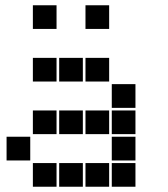

<svg xmlns="http://www.w3.org/2000/svg" viewBox="-20 -715 640 730"><path d="M106 -695Q105 -695 105 -695Q105 -695 105 -694V-606Q105 -605 105 -605Q105 -605 106 -605H194Q195 -605 195 -605Q195 -605 195 -606V-694Q195 -695 195 -695Q195 -695 194 -695ZM306 -695Q305 -695 305 -695Q305 -695 305 -694V-606Q305 -605 305 -605Q305 -605 306 -605H394Q395 -605 395 -605Q395 -605 395 -606V-694Q395 -695 395 -695Q395 -695 394 -695ZM106 -495Q105 -495 105 -495Q105 -495 105 -494V-406Q105 -405 105 -405Q105 -405 106 -405H194Q195 -405 195 -405Q195 -405 195 -406V-494Q195 -495 195 -495Q195 -495 194 -495ZM206 -495Q205 -495 205 -495Q205 -495 205 -494V-406Q205 -405 205 -405Q205 -405 206 -405H294Q295 -405 295 -405Q295 -405 295 -406V-494Q295 -495 295 -495Q295 -495 294 -495ZM306 -495Q305 -495 305 -495Q305 -495 305 -494V-406Q305 -405 305 -405Q305 -405 306 -405H394Q395 -405 395 -405Q395 -405 395 -406V-494Q395 -495 395 -495Q395 -495 394 -495ZM406 -395Q405 -395 405 -395Q405 -395 405 -394V-306Q405 -305 405 -305Q405 -305 406 -305H494Q495 -305 495 -305Q495 -305 495 -306V-394Q495 -395 495 -395Q495 -395 494 -395ZM106 -295Q105 -295 105 -295Q105 -295 105 -294V-206Q105 -205 105 -205Q105 -205 106 -205H194Q195 -205 195 -205Q195 -205 195 -206V-294Q195 -295 195 -295Q195 -295 194 -295ZM206 -295Q205 -295 205 -295Q205 -295 205 -294V-206Q205 -205 205 -205Q205 -205 206 -205H294Q295 -205 295 -205Q295 -205 295 -206V-294Q295 -295 295 -295Q295 -295 294 -295ZM306 -295Q305 -295 305 -295Q305 -295 305 -294V-206Q305 -205 305 -205Q305 -205 306 -205H394Q395 -205 395 -205Q395 -205 395 -206V-294Q395 -295 395 -295Q395 -295 394 -295ZM406 -295Q405 -295 405 -295Q405 -295 405 -294V-206Q405 -205 405 -205Q405 -205 406 -205H494Q495 -205 495 -205Q495 -205 495 -206V-294Q495 -295 495 -295Q495 -295 494 -295ZM6 -195Q5 -195 5 -195Q5 -195 5 -194V-106Q5 -105 5 -105Q5 -105 6 -105H94Q95 -105 95 -105Q95 -105 95 -106V-194Q95 -195 95 -195Q95 -195 94 -195ZM406 -195Q405 -195 405 -195Q405 -195 405 -194V-106Q405 -105 405 -105Q405 -105 406 -105H494Q495 -105 495 -105Q495 -105 495 -106V-194Q495 -195 495 -195Q495 -195 494 -195ZM106 -95Q105 -95 105 -95Q105 -95 105 -94V-6Q105 -5 105 -5Q105 -5 106 -5H194Q195 -5 195 -5Q195 -5 195 -6V-94Q195 -95 195 -95Q195 -95 194 -95ZM206 -95Q205 -95 205 -95Q205 -95 205 -94V-6Q205 -5 205 -5Q205 -5 206 -5H294Q295 -5 295 -5Q295 -5 295 -6V-94Q295 -95 295 -95Q295 -95 294 -95ZM306 -95Q305 -95 305 -95Q305 -95 305 -94V-6Q305 -5 305 -5Q305 -5 306 -5H394Q395 -5 395 -5Q395 -5 395 -6V-94Q395 -95 395 -95Q395 -95 394 -95ZM406 -95Q405 -95 405 -95Q405 -95 405 -94V-6Q405 -5 405 -5Q405 -5 406 -5H494Q495 -5 495 -5Q495 -5 495 -6V-94Q495 -95 495 -95Q495 -95 494 -95Z"/></svg>

Font: Doto Black
Style: Regular
Weight: 900
Version: Version 1.000